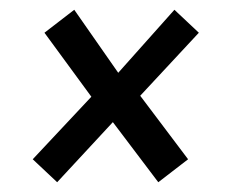

<svg xmlns="http://www.w3.org/2000/svg" viewBox="-20 -504 464 393"><path d="M337 -484 387 -437 267 -308 365 -178 304 -131 211 -254 97 -131 47 -178 167 -306 71 -437 132 -484 222 -355Z"/></svg>

Font: Fira Sans Extra Condensed
Style: Italic
Weight: 400
Width: 3
Italic angle: -8°
Designer: Carrois Corporate & Edenspiekermann AG
Foundry: Carrois Corporate GbR & Edenspiekermann AG
Version: Version 4.203